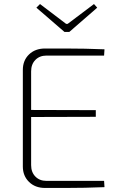

<svg xmlns="http://www.w3.org/2000/svg" viewBox="-20 -930 593 950"><path d="M203 -690Q252 -690 301.5 -690Q351 -690 400 -689Q449 -688 497 -686L495 -655H210Q176 -655 155 -633.5Q134 -612 134 -577V-113Q134 -78 155 -56.5Q176 -35 210 -35H495L497 -4Q449 -2 400 -1Q351 0 301.5 0Q252 0 203 0Q154 0 123.5 -30Q93 -60 93 -106V-584Q93 -631 123.5 -660.5Q154 -690 203 -690ZM110 -386 454 -385V-352L110 -351ZM445 -910 461 -892 323 -772H299L160 -892L178 -910L307 -812H315Z"/></svg>

Font: Exo 2 ExtraLight
Style: Regular
Weight: 250
Designer: Natanael Gama
Foundry: Natanael Gama
Version: Version 2.010